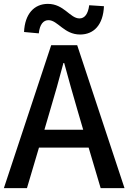

<svg xmlns="http://www.w3.org/2000/svg" viewBox="-20 -970 662 990"><path d="M393 -792C464 -792 512 -842 516 -938L440 -943C434 -897 416 -875 390 -875C341 -875 310 -950 227 -950C156 -950 108 -898 104 -805L180 -798C185 -845 204 -866 230 -866C278 -866 310 -792 393 -792ZM0 0H119L181 -209H437L499 0H622L378 -737H244ZM209 -301 238 -400C262 -480 285 -561 307 -645H311C334 -562 356 -480 380 -400L409 -301Z"/></svg>

Font: GenYoGothic2 TW M
Style: Regular
Weight: 500
Version: Version 2.100;PS 2.1;hotconv 16.6.51;makeotf.lib2.5.65220 DE